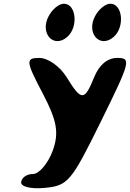

<svg xmlns="http://www.w3.org/2000/svg" viewBox="-20 -1070 699 1034"><path d="M209 -569C288 -419 299 -353 263 -256C238 -189 190 -133 158 -133C125 -133 98 -115 94 -90C90 -65 144 -51 220 -58C346 -70 363 -90 523 -415C683 -740 688 -758 611 -758C559 -758 514 -721 487 -654C435 -525 418 -525 339 -654C303 -712 239 -758 192 -758C117 -758 119 -740 209 -569ZM492 -983C443 -891 518 -807 592 -871C653 -924 641 -1050 574 -1050C548 -1050 512 -1021 492 -983ZM242 -983C193 -891 268 -807 342 -871C403 -924 391 -1050 324 -1050C298 -1050 262 -1021 242 -983Z"/></svg>

Font: Hussar Skorodowane
Style: Ky
Weight: 700
Foundry: Cannot Into Space Fonts
Version: Version 0.892